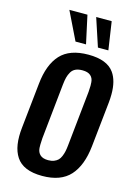

<svg xmlns="http://www.w3.org/2000/svg" viewBox="-154 -1144 868 1232"><g transform="rotate(15 280.0 -527.5)"><path d="M238.3 -878.4 147.5 -1064.9H267.6L308.1 -878.4ZM387.2 -878.4 325.7 -1064.9H428.7L456.5 -878.4ZM265.1 -97.7Q287.1 -97.7 303.7 -104.2Q320.3 -110.8 330.6 -121.1Q340.8 -131.3 347.9 -148.4Q355 -165.5 358.6 -182.6Q362.3 -199.7 364.7 -223.6L402.8 -588.9Q404.8 -610.8 404.8 -629.4Q404.8 -641.6 403.8 -652.8Q401.9 -680.2 383.8 -696Q365.7 -711.9 330.1 -711.9Q302.7 -711.9 284.2 -703.4Q265.6 -694.8 255.1 -676.8Q244.6 -658.7 239.5 -638.7Q234.4 -618.7 231.4 -588.9L193.4 -223.6Q191.4 -200.2 191.4 -180.7Q191.4 -169.9 191.9 -159.2Q193.8 -130.9 211.7 -114.3Q229.5 -97.7 265.1 -97.7ZM253.9 9.8Q190.4 9.8 147.2 -8.3Q104 -26.4 80.8 -61.8Q57.6 -97.2 50.3 -145Q46.4 -169.9 46.4 -198.7Q46.4 -226.1 49.8 -256.8L81.5 -556.2Q94.7 -686 155.8 -752.4Q216.8 -818.8 341.3 -818.8Q465.8 -818.8 512.7 -752Q549.3 -700.2 548.8 -610.8Q548.8 -585 545.9 -556.2L514.2 -256.8Q500.5 -127 439 -58.6Q377.4 9.8 253.9 9.8Z"/></g></svg>

Font: Oswald
Style: Medium
Weight: 500
Designer: Vernon Adams
Foundry: Vernon Adams
Version: 3.0; ttfautohint (v0.94.23-7a4d-dirty) -l 8 -r 50 -G 150 -x 